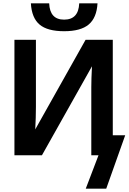

<svg xmlns="http://www.w3.org/2000/svg" viewBox="-20 -925 766 1144"><path d="M491 199 567 0H524V-406Q524 -454 528 -530L230 0H66V-688H194V-288Q194 -227 190 -154L490 -688H652V-119H726L613 199ZM164 -905H273Q277 -808 362 -808Q448 -808 452 -905H561Q556 -819 508.5 -779Q461 -739 362 -739Q263 -739 216 -778.5Q169 -818 164 -905Z"/></svg>

Font: Libra Sans
Style: Bold
Weight: 700
Foundry: Context Ltd
Version: Version 1.000